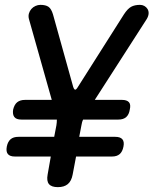

<svg xmlns="http://www.w3.org/2000/svg" viewBox="-20 -760 640 790"><path d="M218 10Q192 10 181.5 -2.5Q171 -15 176 -42L189 -116H41Q21 -116 12.5 -126Q4 -136 8 -157Q12 -177 23.5 -187Q35 -197 56 -197H203L212 -244Q213 -250 213.5 -256Q214 -262 214 -268H68Q47 -268 39 -278.5Q31 -289 34 -309Q39 -330 51 -339.5Q63 -349 83 -349H193L99 -682Q96 -694 99 -704.5Q102 -715 109 -723Q116 -731 126 -735.5Q136 -740 146 -740Q168 -740 179.5 -732Q191 -724 198 -701L281 -403Q285 -391 289.5 -391Q294 -391 301 -403L490 -701Q505 -724 519.5 -732Q534 -740 556 -740Q566 -740 574 -735.5Q582 -731 587 -723Q592 -715 591.5 -704.5Q591 -694 584 -682L370 -349H482Q502 -349 510.5 -339.5Q519 -330 514 -309Q511 -289 499.5 -278.5Q488 -268 467 -268H322Q319 -262 317.5 -256Q316 -250 315 -244L306 -197H454Q475 -197 483.5 -187Q492 -177 488 -157Q484 -136 472.5 -126Q461 -116 441 -116H293L279 -42Q274 -15 259 -2.5Q244 10 218 10Z"/></svg>

Font: Maple Mono Medium
Style: Italic
Weight: 500
Italic angle: -10°
Monospace: yes
Designer: subframe7536
Version: Version 7.000